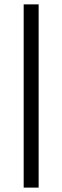

<svg xmlns="http://www.w3.org/2000/svg" viewBox="-20 -731 287 883"><path d="M157.7 131.8H88.9V-710.9H157.7Z"/></svg>

Font: Robert Sans Medium
Style: Regular
Weight: 500
Designer: Christian Robertson (extended by Adam Twardoch)
Foundry: Google
Version: Version 12.135;April 2, 2019;FontCreator 11.5.0.2425 64-bit;